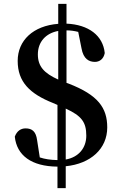

<svg xmlns="http://www.w3.org/2000/svg" viewBox="-20 -851 629 999"><path d="M279 128H322V14C452 1 538 -77 538 -188C538 -290 490 -357 337 -416L326 -420V-693C348 -693 367 -690 387 -685L404 -600C414 -543 444 -529 474 -529C497 -529 519 -543 525 -575C516 -666 441 -723 326 -728V-831H283V-727C153 -717 72 -641 72 -534C72 -425 135 -363 256 -315L279 -305V-18C242 -19 214 -23 187 -32L173 -122C167 -167 147 -183 113 -183C89 -183 68 -170 57 -140C67 -43 143 15 279 16ZM322 -286C405 -248 429 -215 429 -145C429 -82 390 -33 322 -21ZM283 -437C210 -470 177 -505 177 -568C177 -633 218 -678 283 -690Z"/></svg>

Font: Noto Serif JP
Style: Bold
Weight: 700
Designer: Ryoko NISHIZUKA 西塚涼子 (kana & ideographs); Frank Grießhammer (Latin, Greek & Cyrillic); Wenlong ZHANG 张文龙 (bopomofo); San
Foundry: Adobe
Version: Version 2.001;hotconv 1.1.0;makeotfexe 2.6.0